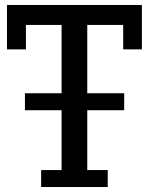

<svg xmlns="http://www.w3.org/2000/svg" viewBox="-20 -750 597 770"><path d="M84 -552V-650H227V-376H80V-308H227V-68H145V0H412V-68H330V-308H478V-376H330V-650H474V-552H549V-730H8V-552Z"/></svg>

Font: Glegoo
Style: Bold
Weight: 700
Version: Version 2.0.1; ttfautohint (v0.9) -r 48 -G 60